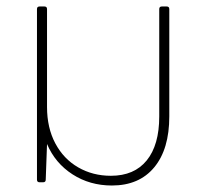

<svg xmlns="http://www.w3.org/2000/svg" viewBox="-20 -562 632 592"><path d="M125 -118 121 -8Q121 0 113 0H102Q94 0 94 -8V-534Q94 -542 102 -542H117Q125 -542 125 -534V-232Q125 -168 150.5 -120Q176 -72 221 -46Q266 -20 322 -20Q394 -20 432.5 -67.5Q471 -115 471 -203V-534Q471 -542 479 -542H494Q502 -542 502 -534V-203Q502 -102 455.5 -46Q409 10 325 10Q257 10 203.5 -24.5Q150 -59 125 -118Z"/></svg>

Font: LINE Seed Sans TH App Thin
Style: Regular
Weight: 250
Designer: Dalton Maag Ltd | Thai characters by Cadson Demak Co.,Ltd.
Foundry: Dalton Maag Ltd
Version: Version 1.003